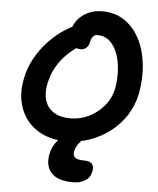

<svg xmlns="http://www.w3.org/2000/svg" viewBox="-61 -763 857 1044"><g transform="rotate(5 367.5 -241.0)"><path d="M320 10Q248 10 193.5 -15Q139 -40 105 -84Q71 -128 59.5 -186Q48 -244 62 -310Q74 -371 102.5 -421.5Q131 -472 167 -511Q203 -550 240 -576.5Q277 -603 307 -616Q337 -629 353 -629Q371 -629 382 -624Q393 -619 400 -602Q413 -576 400 -555Q387 -534 360 -518Q317 -492 283 -459Q249 -426 225.5 -385Q202 -344 191 -290Q181 -239 194 -199.5Q207 -160 242 -138Q277 -116 333 -116Q385 -116 432.5 -139Q480 -162 515 -203.5Q550 -245 561 -300Q570 -351 567 -400.5Q564 -450 549 -490.5Q534 -531 506.5 -555.5Q479 -580 440 -580Q425 -580 415.5 -569Q406 -558 403 -539Q399 -518 386 -506.5Q373 -495 355 -495Q335 -495 319 -506.5Q303 -518 295.5 -540.5Q288 -563 295 -596Q301 -626 322 -652Q343 -678 377 -694.5Q411 -711 455 -711Q527 -711 579 -674.5Q631 -638 661.5 -576.5Q692 -515 699.5 -439Q707 -363 692 -283Q679 -217 644 -163Q609 -109 558.5 -70.5Q508 -32 447.5 -11Q387 10 320 10ZM377 229Q294 229 258.5 191Q223 153 236 87Q244 45 274.5 9.5Q305 -26 349 -47.5Q393 -69 441 -69Q453 -69 460.5 -64Q468 -59 466 -48Q465 -42 460 -37Q455 -32 440 -24Q410 -9 392 13Q374 35 368 61Q364 82 376.5 94Q389 106 428 106Q461 106 471.5 122Q482 138 477 160Q470 196 442 212.5Q414 229 377 229Z"/></g></svg>

Font: Shantell Sans SemiBold
Style: Italic
Weight: 600
Italic angle: -11°
Designer: Stephen Nixon, Anya Danilova, Shantell Martin
Foundry: Arrow Type
Version: Version 1.011;[c5ecc13dd]